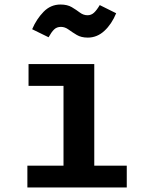

<svg xmlns="http://www.w3.org/2000/svg" viewBox="-20 -825 655 845"><path d="M394.9 -543.1V-95.9H537.9V0H100.5V-95.9H259.5V-447.2H105.6V-543.1ZM366.2 -659.5Q337.4 -659.5 317.7 -671.3Q297.9 -683.1 281.8 -694.9Q265.6 -706.7 248.2 -706.7Q229.7 -706.7 217.9 -695.1Q206.2 -683.6 193.8 -661L121.5 -696.4Q140.5 -741 171.8 -773.1Q203.1 -805.1 246.2 -805.1Q276.4 -805.1 296.2 -793.3Q315.9 -781.5 331.5 -769.7Q347.2 -757.9 365.1 -757.9Q381.5 -757.9 393.6 -769Q405.6 -780 419 -802.6L491.3 -766.7Q471.3 -718.5 439.2 -689Q407.2 -659.5 366.2 -659.5Z"/></svg>

Font: Fira Code SemiBold
Style: Regular
Weight: 600
Designer: Carrois Corporate, Edenspiekermann AG, Nikita Prokopov
Foundry: Carrois Corporate, Edenspiekermann AG, Nikita Prokopov
Version: Version 6.002